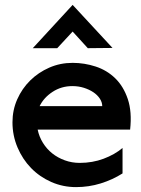

<svg xmlns="http://www.w3.org/2000/svg" viewBox="-20 -755 578 785"><path d="M277 -735 440 -559 339 -558 277 -626 214 -558H114ZM398 -321Q398 -337 388 -352Q378 -367 361.5 -378Q345 -389 323 -396Q301 -403 276 -403Q231 -403 195 -379.5Q159 -356 142 -321ZM512 -225H134Q140 -196 155.5 -171Q171 -146 193.5 -128Q216 -110 245 -99.5Q274 -89 306 -89Q358 -89 403.5 -106Q449 -123 481 -150V-46Q440 -20 391.5 -5Q343 10 291 10Q237 10 189.5 -11Q142 -32 107 -68Q72 -104 51.5 -152.5Q31 -201 31 -255Q31 -305 50.5 -349Q70 -393 103.5 -426Q137 -459 181.5 -478.5Q226 -498 277 -498Q325 -498 371 -483Q417 -468 451 -435Q485 -402 502.5 -350Q520 -298 512 -225Z"/></svg>

Font: Railway
Style: Regular
Weight: 400
Version: 1.000